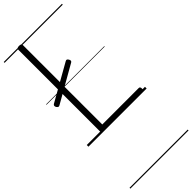

<svg xmlns="http://www.w3.org/2000/svg" viewBox="-462 -1067 1619 1619"><g transform="rotate(-45 347.0 -257.5)"><path d="M187 0Q160 0 160 -23V-996Q160 -1006 166.5 -1010.5Q173 -1015 187 -1015Q202 -1015 208.5 -1010.5Q215 -1006 215 -996V-50H650Q658 -50 662 -44.5Q666 -39 666 -25Q666 -11 662 -5.5Q658 0 650 0ZM73 -419Q64 -414 57.5 -417Q51 -420 44 -430Q39 -439 39.5 -447Q40 -455 49 -461L374 -645Q384 -651 390.5 -648Q397 -645 403 -635Q415 -614 399 -605ZM0 490H694V500H0ZM0 -20H694V0H0ZM0 -505H694V-500H0ZM0 -1010H694V-1000H0Z"/></g></svg>

Font: Playwrite ES Guides
Style: Regular
Weight: 400
Designer: Veronika Burian, José Scaglione
Foundry: TypeTogether
Version: Version 1.003